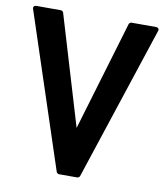

<svg xmlns="http://www.w3.org/2000/svg" viewBox="-87 -778 723 844"><g transform="rotate(10 275.0 -355.5)"><path d="M233.4 0.5Q230.5 0.5 226.8 -2Q223.1 -4.4 222.2 -7.3L-4.9 -695.3Q-7.3 -701.7 -3.7 -706.3Q0 -710.9 6.3 -710.9H116.7Q120.1 -710.9 123.5 -708.3Q127 -705.6 127.9 -702.6L274.4 -213.4L420.4 -702.6Q421.4 -705.6 424.8 -708.3Q428.2 -710.9 431.6 -710.9H542Q548.3 -710.9 552 -706.3Q555.7 -701.7 553.2 -695.3L326.2 -7.3Q325.2 -4.4 321.5 -2Q317.9 0.5 314.9 0.5Z"/></g></svg>

Font: Alte DIN 1451 Mittelschrift
Style: Bold
Weight: 700
Designer: Peter Wiegel
Foundry: Peter Wiegel
Version: Version 1.003